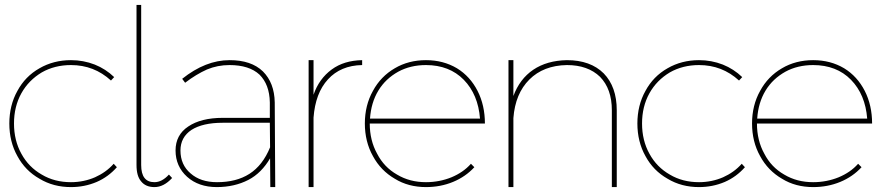

<svg xmlns="http://www.w3.org/2000/svg" viewBox="-20 -762 3596 782"><path d="M269 -497C332 -497 386 -476 432 -434L445 -448C422 -470 396 -487 366 -499C335 -511 303 -517 269 -517C222 -517 179 -506 141 -484C102 -462 72 -431 51 -392C29 -353 18 -308 18 -259C18 -210 29 -165 51 -126C72 -87 102 -56 141 -34C179 -11 222 0 269 0C306 0 341 -7 374 -21C406 -35 433 -55 456 -81L443 -95C422 -71 396 -53 367 -40C337 -27 304 -20 269 -20C225 -20 185 -30 150 -51C115 -71 87 -99 67 -136C47 -172 37 -213 37 -259C37 -305 47 -346 67 -382C87 -418 115 -446 150 -467C185 -487 225 -497 269 -497Z M609 -20C573 -20 555 -43 555 -90V-742H536V-90C536 -60 542 -38 555 -23C567 -8 585 0 609 0C634 0 658 -12 681 -37L668 -51C649 -30 629 -20 609 -20Z M1081 0H1101L1099 -345C1098 -398 1082 -440 1051 -471C1019 -502 974 -517 915 -517C850 -517 786 -492 722 -441L734 -425C764 -448 794 -466 823 -479C852 -491 882 -497 915 -497C968 -497 1009 -484 1037 -458C1064 -431 1078 -394 1079 -345V-282H887C828 -282 781 -270 747 -247C712 -224 695 -191 695 -149C695 -106 711 -70 742 -42C773 -14 814 0 863 0C911 0 954 -10 991 -29C1028 -48 1057 -78 1080 -117ZM996 -54C960 -31 916 -20 864 -20C819 -20 783 -32 756 -56C729 -79 715 -110 715 -149C715 -185 730 -213 760 -233C790 -252 832 -262 887 -262H1079L1080 -162C1060 -113 1032 -77 996 -54Z M1331 -479C1297 -454 1272 -420 1257 -376V-517H1237V0H1257V-283C1262 -349 1281 -401 1316 -439C1350 -476 1396 -496 1455 -497V-517C1406 -516 1365 -504 1331 -479Z M1819 -40C1787 -27 1752 -20 1715 -20C1671 -20 1632 -30 1597 -51C1562 -71 1535 -99 1516 -136C1496 -172 1486 -213 1486 -259H1955C1955 -308 1945 -353 1925 -392C1905 -431 1877 -462 1841 -484C1804 -506 1762 -517 1715 -517C1668 -517 1625 -506 1588 -484C1550 -462 1520 -431 1499 -392C1477 -353 1466 -308 1466 -259C1466 -210 1477 -165 1499 -126C1520 -87 1550 -56 1588 -34C1625 -11 1668 0 1715 0C1754 0 1791 -7 1825 -21C1859 -35 1888 -55 1912 -81L1898 -95C1877 -71 1850 -53 1819 -40ZM1602 -470C1635 -488 1673 -497 1715 -497C1778 -497 1830 -477 1869 -437C1908 -397 1930 -344 1935 -279H1487C1490 -322 1501 -360 1521 -393C1541 -426 1568 -451 1602 -470Z M2439 -463C2403 -499 2353 -517 2289 -517C2235 -516 2189 -503 2152 -478C2115 -453 2088 -417 2071 -371V-517H2051V0H2071V-281C2076 -348 2098 -400 2136 -438C2174 -476 2225 -496 2289 -497C2346 -497 2391 -481 2424 -449C2456 -416 2472 -371 2472 -313V0H2492V-313C2492 -377 2474 -427 2439 -463Z M2827 -497C2890 -497 2944 -476 2990 -434L3003 -448C2980 -470 2954 -487 2924 -499C2893 -511 2861 -517 2827 -517C2780 -517 2737 -506 2699 -484C2660 -462 2630 -431 2609 -392C2587 -353 2576 -308 2576 -259C2576 -210 2587 -165 2609 -126C2630 -87 2660 -56 2699 -34C2737 -11 2780 0 2827 0C2864 0 2899 -7 2932 -21C2964 -35 2991 -55 3014 -81L3001 -95C2980 -71 2954 -53 2925 -40C2895 -27 2862 -20 2827 -20C2783 -20 2743 -30 2708 -51C2673 -71 2645 -99 2625 -136C2605 -172 2595 -213 2595 -259C2595 -305 2605 -346 2625 -382C2645 -418 2673 -446 2708 -467C2743 -487 2783 -497 2827 -497Z M3396 -40C3364 -27 3329 -20 3292 -20C3248 -20 3209 -30 3174 -51C3139 -71 3112 -99 3093 -136C3073 -172 3063 -213 3063 -259H3532C3532 -308 3522 -353 3502 -392C3482 -431 3454 -462 3418 -484C3381 -506 3339 -517 3292 -517C3245 -517 3202 -506 3165 -484C3127 -462 3097 -431 3076 -392C3054 -353 3043 -308 3043 -259C3043 -210 3054 -165 3076 -126C3097 -87 3127 -56 3165 -34C3202 -11 3245 0 3292 0C3331 0 3368 -7 3402 -21C3436 -35 3465 -55 3489 -81L3475 -95C3454 -71 3427 -53 3396 -40ZM3179 -470C3212 -488 3250 -497 3292 -497C3355 -497 3407 -477 3446 -437C3485 -397 3507 -344 3512 -279H3064C3067 -322 3078 -360 3098 -393C3118 -426 3145 -451 3179 -470Z"/></svg>

Font: Argentum Sans Thin
Style: Regular
Weight: 250
Designer: Julieta Ulanovsky
Foundry: Julieta Ulanovsky
Version: Version 5.001;February 15, 2019;FontCreator 11.5.0.2425 64-b